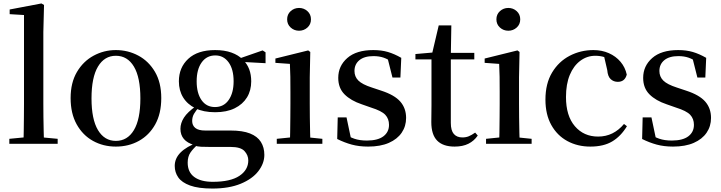

<svg xmlns="http://www.w3.org/2000/svg" viewBox="-20 -833 4178 1112"><path d="M34 0V-29L148 -40H197L314 -29V0ZM116 0Q117 -34 117.5 -73.5Q118 -113 118.5 -154.5Q119 -196 119 -232V-746L36 -751V-778L220 -813L235 -804L231 -647V-232Q231 -196 231.5 -154.5Q232 -113 233 -73.5Q234 -34 235 0Z M651 16Q578 16 518.5 -17Q459 -50 424 -113Q389 -176 389 -265Q389 -354 425.5 -416Q462 -478 522 -510.5Q582 -543 651 -543Q721 -543 781 -511Q841 -479 877.5 -417Q914 -355 914 -265Q914 -175 879 -112.5Q844 -50 784.5 -17Q725 16 651 16ZM651 -17Q718 -17 755.5 -79.5Q793 -142 793 -263Q793 -385 755.5 -447.5Q718 -510 651 -510Q585 -510 547.5 -447.5Q510 -385 510 -263Q510 -142 547.5 -79.5Q585 -17 651 -17Z M1210 259Q1129 259 1081 241.5Q1033 224 1012.5 194.5Q992 165 992 128Q992 84 1026 50Q1060 16 1127 -9L1131 -1Q1099 27 1083 50.5Q1067 74 1067 109Q1067 164 1105 192Q1143 220 1212 220Q1315 220 1366.5 185.5Q1418 151 1418 96Q1418 66 1396 42Q1374 18 1316 18H1197Q1166 18 1145 17Q1124 16 1105 10V7Q1025 -16 1025 -87Q1025 -120 1045.5 -152Q1066 -184 1116 -219V-228L1137 -218Q1114 -192 1103.5 -173.5Q1093 -155 1093 -132Q1093 -107 1111 -92Q1129 -77 1169 -77H1316Q1385 -77 1428 -60Q1471 -43 1491 -11Q1511 21 1511 64Q1511 113 1476.5 158Q1442 203 1374.5 231Q1307 259 1210 259ZM1226 -183Q1158 -183 1111.5 -206Q1065 -229 1040.5 -269Q1016 -309 1016 -362Q1016 -442 1070.5 -492.5Q1125 -543 1226 -543Q1280 -543 1320.5 -528.5Q1361 -514 1386 -488L1389 -485Q1435 -439 1435 -362Q1435 -309 1410.5 -269Q1386 -229 1339.5 -206Q1293 -183 1226 -183ZM1225 -213Q1276 -213 1304.5 -254Q1333 -295 1333 -362Q1333 -432 1304 -472Q1275 -512 1227 -512Q1177 -512 1148 -471.5Q1119 -431 1119 -362Q1119 -294 1147 -253.5Q1175 -213 1225 -213ZM1354 -476V-492H1360L1501 -541L1518 -530V-467Z M1583 0V-29L1691 -40H1740L1847 -29V0ZM1659 0Q1660 -25 1660.5 -66.5Q1661 -108 1661.5 -153Q1662 -198 1662 -232V-300Q1662 -350 1661.5 -388.5Q1661 -427 1659 -463L1575 -469V-494L1765 -541L1777 -532L1774 -385V-232Q1774 -198 1774.5 -153Q1775 -108 1776 -66.5Q1777 -25 1778 0ZM1712 -655Q1684 -655 1663.5 -673.5Q1643 -692 1643 -721Q1643 -750 1663.5 -768.5Q1684 -787 1712 -787Q1740 -787 1760.5 -768.5Q1781 -750 1781 -721Q1781 -692 1760.5 -673.5Q1740 -655 1712 -655Z M2112 16Q2060 16 2017.5 4.5Q1975 -7 1933 -28L1936 -153H1987L2015 -20L1972 -24V-60Q2002 -40 2032.5 -29.5Q2063 -19 2105 -19Q2168 -19 2200.5 -43.5Q2233 -68 2233 -110Q2233 -145 2211.5 -168Q2190 -191 2129 -210L2075 -229Q2012 -250 1975.5 -286.5Q1939 -323 1939 -382Q1939 -451 1991.5 -497Q2044 -543 2142 -543Q2189 -543 2226.5 -532Q2264 -521 2304 -498L2299 -384H2253L2221 -511L2258 -500V-469Q2228 -490 2202 -499Q2176 -508 2143 -508Q2090 -508 2061.5 -484.5Q2033 -461 2033 -422Q2033 -389 2055.5 -366.5Q2078 -344 2134 -326L2188 -308Q2265 -283 2298.5 -244.5Q2332 -206 2332 -150Q2332 -102 2306.5 -64.5Q2281 -27 2232 -5.5Q2183 16 2112 16Z M2535 -489V-527H2727V-489ZM2613 16Q2546 16 2512 -18.5Q2478 -53 2478 -126Q2478 -152 2478.5 -173Q2479 -194 2479 -223V-489H2386V-520L2500 -530L2481 -516L2521 -686H2594L2591 -511V-500V-121Q2591 -77 2608.5 -57Q2626 -37 2658 -37Q2679 -37 2695.5 -44Q2712 -51 2732 -65L2747 -48Q2726 -17 2693 -0.5Q2660 16 2613 16Z M2795 0V-29L2903 -40H2952L3059 -29V0ZM2871 0Q2872 -25 2872.5 -66.5Q2873 -108 2873.5 -153Q2874 -198 2874 -232V-300Q2874 -350 2873.5 -388.5Q2873 -427 2871 -463L2787 -469V-494L2977 -541L2989 -532L2986 -385V-232Q2986 -198 2986.5 -153Q2987 -108 2988 -66.5Q2989 -25 2990 0ZM2924 -655Q2896 -655 2875.5 -673.5Q2855 -692 2855 -721Q2855 -750 2875.5 -768.5Q2896 -787 2924 -787Q2952 -787 2972.5 -768.5Q2993 -750 2993 -721Q2993 -692 2972.5 -673.5Q2952 -655 2924 -655Z M3399 16Q3325 16 3266 -16Q3207 -48 3173 -109Q3139 -170 3139 -256Q3139 -349 3177.5 -413Q3216 -477 3279.5 -510Q3343 -543 3417 -543Q3466 -543 3506.5 -525Q3547 -507 3574 -475Q3601 -443 3610 -401Q3599 -359 3558 -359Q3534 -359 3517 -374.5Q3500 -390 3497 -427L3476 -518L3536 -476Q3507 -494 3481.5 -502Q3456 -510 3428 -510Q3380 -510 3341 -481Q3302 -452 3280 -399Q3258 -346 3258 -271Q3258 -162 3309.5 -102Q3361 -42 3444 -42Q3489 -42 3526.5 -60.5Q3564 -79 3594 -115L3611 -102Q3576 -44 3526 -14Q3476 16 3399 16Z M3878 16Q3826 16 3783.5 4.5Q3741 -7 3699 -28L3702 -153H3753L3781 -20L3738 -24V-60Q3768 -40 3798.5 -29.5Q3829 -19 3871 -19Q3934 -19 3966.5 -43.5Q3999 -68 3999 -110Q3999 -145 3977.5 -168Q3956 -191 3895 -210L3841 -229Q3778 -250 3741.5 -286.5Q3705 -323 3705 -382Q3705 -451 3757.5 -497Q3810 -543 3908 -543Q3955 -543 3992.5 -532Q4030 -521 4070 -498L4065 -384H4019L3987 -511L4024 -500V-469Q3994 -490 3968 -499Q3942 -508 3909 -508Q3856 -508 3827.5 -484.5Q3799 -461 3799 -422Q3799 -389 3821.5 -366.5Q3844 -344 3900 -326L3954 -308Q4031 -283 4064.5 -244.5Q4098 -206 4098 -150Q4098 -102 4072.5 -64.5Q4047 -27 3998 -5.5Q3949 16 3878 16Z"/></svg>

Font: Noto Serif TC ExtraLight SemiBold
Style: Regular
Weight: 600
Version: Version 2.003-H1;hotconv 1.1.1;makeotfexe 2.6.0